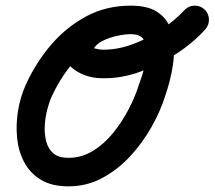

<svg xmlns="http://www.w3.org/2000/svg" viewBox="-20 -611 760 680"><path d="M494 -540Q494 -519 479 -504.5Q464 -490 443 -490Q376 -490 322 -458.5Q268 -427 228.5 -376.5Q189 -326 163 -269Q154 -249 147 -221.5Q140 -194 138.5 -164.5Q137 -135 144 -109Q151 -83 169.5 -67.5Q188 -52 222 -52Q269 -52 309 -76.5Q349 -101 380.5 -140Q412 -179 435 -223Q458 -267 470 -305Q476 -321 483.5 -344.5Q491 -368 496.5 -393.5Q502 -419 500 -440.5Q498 -462 485 -476Q472 -490 443 -490Q422 -490 394.5 -484Q367 -478 343 -466Q319 -454 309 -434Q307 -430 307.5 -433.5Q308 -437 306 -441Q305 -442 320 -438.5Q335 -435 342 -435Q393 -434 447.5 -453.5Q502 -473 550.5 -505.5Q599 -538 633 -575Q647 -590 667.5 -591Q688 -592 704 -578Q719 -564 720 -543.5Q721 -523 707 -507Q664 -459 603 -419.5Q542 -380 474 -356Q406 -332 340 -334Q310 -334 281 -344.5Q252 -355 231.5 -374Q211 -393 206 -420Q201 -447 220 -481Q240 -519 277 -543.5Q314 -568 358 -579.5Q402 -591 443 -591Q501 -591 534 -570.5Q567 -550 581.5 -516Q596 -482 596.5 -440.5Q597 -399 588 -355.5Q579 -312 566 -274Q549 -219 517 -162Q485 -105 441 -57.5Q397 -10 342 19.5Q287 49 223 49Q163 49 124.5 25.5Q86 2 65.5 -37Q45 -76 40.5 -123.5Q36 -171 44 -219.5Q52 -268 71 -310Q105 -386 158.5 -449.5Q212 -513 283.5 -552Q355 -591 443 -591Q464 -591 479 -576Q494 -561 494 -540Z"/></svg>

Font: FRB American Cursive Guidelines Arrows Ultra
Style: Bold Italic
Weight: 1000
Italic angle: -25°
Version: Version 2.0;Modular Font Editor K font №1